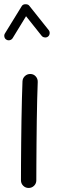

<svg xmlns="http://www.w3.org/2000/svg" viewBox="-25 -866 276 922"><path d="M121.6 -510.7Q136.7 -510.3 146.7 -499Q156.7 -487.8 156.2 -472.2Q154.8 -438.5 153.6 -390.1Q152.3 -341.8 151.6 -286.9Q150.9 -231.9 150.4 -177.7Q149.9 -123.5 149.7 -77.1Q149.4 -30.8 149.4 0Q149.4 15.1 138.7 25.9Q127.9 36.6 112.3 36.6Q97.2 36.6 86.4 25.9Q75.7 15.1 75.7 0Q75.7 -30.8 75.9 -77.4Q76.2 -124 76.7 -178.5Q77.1 -232.9 78.1 -288.1Q79.1 -343.3 80.3 -392.1Q81.5 -440.9 83 -476.1Q84 -491.2 95.2 -501.2Q106.4 -511.2 121.6 -510.7ZM5.4 -675.8Q-2 -680.2 -3.9 -689Q-5.9 -697.8 -1.5 -705.1L79.6 -836.9Q85 -845.7 97.4 -845.7Q109.9 -845.7 115.2 -838.9L209 -721.2Q214.4 -714.4 213.4 -705.1Q212.4 -695.8 205.6 -690.4Q198.7 -685.1 189.5 -686.3Q180.2 -687.5 174.8 -694.3L100.1 -788.1L35.6 -682.6Q30.8 -675.3 22 -673.1Q13.2 -670.9 5.4 -675.8Z"/></svg>

Font: Mikhak-FD Regular
Style: FD-Regular
Weight: 400
Designer: Amin Abedi
Version: Version 3.2